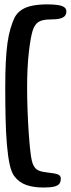

<svg xmlns="http://www.w3.org/2000/svg" viewBox="-20 -657 326 878"><path d="M179 200.5Q133 200.5 99.8 188.8Q66.5 177 44.5 147.5Q31.5 129.5 23.8 92.8Q16 56 11.5 3Q7 -50 5.5 -116Q4 -182 4 -257.5Q4 -324 6.5 -373.8Q9 -423.5 14.2 -460.5Q19.5 -497.5 27.8 -525.8Q36 -554 47 -577.5Q59 -599 79.2 -612.2Q99.5 -625.5 129 -631.2Q158.5 -637 197 -637Q223.5 -637 243 -634.2Q262.5 -631.5 273 -624.5Q283.5 -617.5 283.5 -605Q283.5 -585 267 -576.8Q250.5 -568.5 220.5 -568.5Q191.5 -568.5 174 -564Q156.5 -559.5 146.5 -548.5Q136.5 -537.5 130 -519Q120 -488 112 -419.2Q104 -350.5 104 -256Q104 -205 106 -152Q108 -99 111.2 -51.8Q114.5 -4.5 118.2 29.8Q122 64 125.5 77.5Q131.5 103 144.8 115.2Q158 127.5 191.5 131Q214 133.5 229 136.2Q244 139 251 144.2Q258 149.5 258 159.5Q258 173.5 252 182.5Q246 191.5 229 196Q212 200.5 179 200.5Z"/></svg>

Font: Gluten
Style: Regular
Weight: 400
Designer: Tyler Finck
Foundry: Etcetera Type Company
Version: Version 1.300